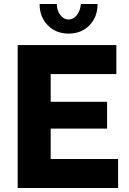

<svg xmlns="http://www.w3.org/2000/svg" viewBox="-20 -934 639 954"><path d="M381.8 -914.1H464.8Q464.8 -849.6 424.6 -808.3Q384.3 -767.1 320.8 -767.1Q257.8 -767.1 217.3 -808.3Q176.8 -849.6 176.8 -914.1H262.2Q262.2 -882.3 279.5 -859.6Q296.9 -836.9 320.8 -836.9Q344.2 -836.9 361.6 -858.6Q378.9 -880.4 381.8 -914.1ZM566.9 -144V0H67.9V-710H558.1V-565.9H231.9V-428.2H512.2V-294.9H231.9V-144Z"/></svg>

Font: Raleway-v4020 ExtraBold
Style: Regular
Weight: 800
Designer: Matt McInerney, Pablo Impallari, Rodrigo Fuenzalida
Foundry: Matt McInerney, Pablo Impallari, Rodrigo Fuenzalida
Version: Version 4.020;PS 004.020;hotconv 1.0.88;makeotf.lib2.5.64775